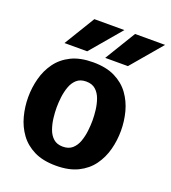

<svg xmlns="http://www.w3.org/2000/svg" viewBox="-130 -797 801 901"><g transform="rotate(20 270.0 -346.0)"><path d="M20 -250Q20 -298 32.2 -344Q44.3 -390 71.2 -427Q98 -464 142.3 -486Q186.7 -508 251.7 -508Q316.7 -508 361 -486Q405.3 -464 432.2 -427Q459 -390 471.2 -344Q483.3 -298 483.3 -250Q483.3 -202 471.2 -156Q459 -110 432.2 -73Q405.3 -36 361 -14Q316.7 8 251.7 8Q186.7 8 142.3 -14Q98 -36 71.2 -73Q44.3 -110 32.2 -156Q20 -202 20 -250ZM162 -250Q162 -225.7 165.3 -197.5Q168.7 -169.3 177.7 -144Q186.7 -118.7 204.5 -102.8Q222.3 -87 251.7 -87Q281 -87 298.8 -102.8Q316.7 -118.7 325.7 -144Q334.7 -169.3 338 -197.5Q341.3 -225.7 341.3 -250Q341.3 -274.3 338 -302Q334.7 -329.7 325.7 -355Q316.7 -380.3 298.8 -396.2Q281 -412 251.7 -412Q222.3 -412 204.5 -396.2Q186.7 -380.3 177.7 -355Q168.7 -329.7 165.3 -302Q162 -274.3 162 -250ZM336.7 -700 206.7 -546.7H93.3L186.7 -700ZM540 -700 410 -546.7H296.7L390 -700Z"/></g></svg>

Font: Epunda Slab Light
Style: Regular
Weight: 300
Designer: Simon Atzbach
Foundry: typofactur
Version: Version 1.102